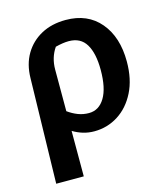

<svg xmlns="http://www.w3.org/2000/svg" viewBox="-105 -577 730 848"><g transform="rotate(-15 260.5 -153.0)"><path d="M47 191 58 -289Q59 -352 86.5 -398.5Q114 -445 162 -471Q210 -497 274 -497Q374 -497 431 -429.5Q488 -362 488 -250Q488 -169 458.5 -110.5Q429 -52 379.5 -20.5Q330 11 270 11Q243 11 218.5 3.5Q194 -4 173 -17V191ZM173 -297V-107Q195 -91 218.5 -82Q242 -73 268 -73Q314 -73 340.5 -117Q367 -161 367 -244Q367 -320 342 -361.5Q317 -403 263 -403Q237 -403 202 -394Q173 -352 173 -297Z"/></g></svg>

Font: Piazzolla SemiBold
Style: Regular
Weight: 600
Designer: Juan Pablo del Peral
Foundry: Huerta Tipografica
Version: Version 1.330